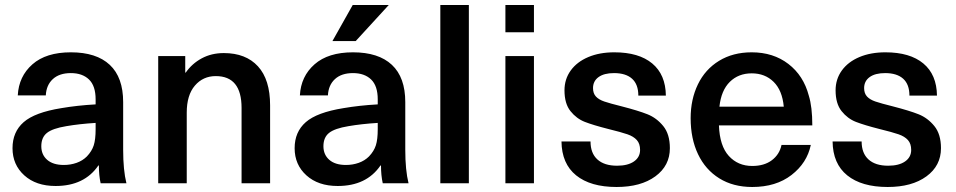

<svg xmlns="http://www.w3.org/2000/svg" viewBox="-20 -732 3818 767"><path d="M472 -324V-134Q472 -52 485 0H382Q375 -31 375 -71H373Q317 11 202 11Q124 11 77 -31.5Q30 -74 30 -140Q30 -205 74.5 -244Q119 -283 225 -300Q289 -311 362 -315V-335Q362 -389 335.5 -414.5Q309 -440 263 -440Q217 -440 191 -416Q165 -392 163 -351H51Q55 -427 109.5 -475Q164 -523 263 -523Q365 -523 418.5 -473Q472 -423 472 -324ZM245 -228Q190 -219 167.5 -201Q145 -183 145 -148Q145 -114 168.5 -93.5Q192 -73 235 -73Q262 -73 286 -81.5Q310 -90 327 -107Q347 -128 354.5 -151.5Q362 -175 362 -216V-241Q297 -237 245 -228Z M1059 -311V0H945V-301Q945 -428 842 -428Q791 -428 758.5 -390Q726 -352 726 -282V0H612V-508H720V-442H722Q747 -478 786 -499Q825 -520 874 -520Q962 -520 1010.5 -467Q1059 -414 1059 -311Z M1599 -324V-134Q1599 -52 1612 0H1509Q1502 -31 1502 -71H1500Q1444 11 1329 11Q1251 11 1204 -31.5Q1157 -74 1157 -140Q1157 -205 1201.5 -244Q1246 -283 1352 -300Q1416 -311 1489 -315V-335Q1489 -389 1462.5 -414.5Q1436 -440 1390 -440Q1344 -440 1318 -416Q1292 -392 1290 -351H1178Q1182 -427 1236.5 -475Q1291 -523 1390 -523Q1492 -523 1545.5 -473Q1599 -423 1599 -324ZM1372 -228Q1317 -219 1294.5 -201Q1272 -183 1272 -148Q1272 -114 1295.5 -93.5Q1319 -73 1362 -73Q1389 -73 1413 -81.5Q1437 -90 1454 -107Q1474 -128 1481.5 -151.5Q1489 -175 1489 -216V-241Q1424 -237 1372 -228ZM1308 -568 1389 -712H1533L1401 -568Z M1739 0V-712H1853V0Z M1999 0V-508H2113V0ZM1999 -603V-712H2113V-603Z M2640 -350H2530Q2530 -395 2505 -417.5Q2480 -440 2433 -440Q2393 -440 2371 -424Q2349 -408 2349 -380Q2349 -359 2360.5 -346.5Q2372 -334 2394 -326.5Q2416 -319 2464 -307Q2530 -290 2566.5 -275.5Q2603 -261 2629.5 -228.5Q2656 -196 2656 -140Q2656 -70 2598 -27.5Q2540 15 2443 15Q2339 15 2281.5 -31.5Q2224 -78 2223 -167H2339Q2339 -120 2366.5 -95Q2394 -70 2445 -70Q2488 -70 2512.5 -87Q2537 -104 2537 -133Q2537 -158 2524 -172.5Q2511 -187 2486.5 -195.5Q2462 -204 2409 -217Q2350 -232 2316.5 -245Q2283 -258 2259 -288Q2235 -318 2235 -371Q2235 -416 2260 -450.5Q2285 -485 2330 -504Q2375 -523 2434 -523Q2532 -523 2585.5 -478.5Q2639 -434 2640 -350Z M3102 -153H3219Q3204 -81 3142 -33Q3080 15 2985 15Q2909 15 2853.5 -19.5Q2798 -54 2768.5 -116Q2739 -178 2739 -260Q2739 -335 2768 -395Q2797 -455 2852.5 -489Q2908 -523 2983 -523Q3069 -523 3129.5 -476.5Q3190 -430 3211 -350Q3225 -305 3225 -231H2852Q2855 -149 2891.5 -109Q2928 -69 2985 -69Q3033 -69 3063.5 -92Q3094 -115 3102 -153ZM2854 -306H3111Q3105 -371 3070.5 -405Q3036 -439 2983 -439Q2930 -439 2895.5 -405Q2861 -371 2854 -306Z M3723 -350H3613Q3613 -395 3588 -417.5Q3563 -440 3516 -440Q3476 -440 3454 -424Q3432 -408 3432 -380Q3432 -359 3443.5 -346.5Q3455 -334 3477 -326.5Q3499 -319 3547 -307Q3613 -290 3649.5 -275.5Q3686 -261 3712.5 -228.5Q3739 -196 3739 -140Q3739 -70 3681 -27.5Q3623 15 3526 15Q3422 15 3364.5 -31.5Q3307 -78 3306 -167H3422Q3422 -120 3449.5 -95Q3477 -70 3528 -70Q3571 -70 3595.5 -87Q3620 -104 3620 -133Q3620 -158 3607 -172.5Q3594 -187 3569.5 -195.5Q3545 -204 3492 -217Q3433 -232 3399.5 -245Q3366 -258 3342 -288Q3318 -318 3318 -371Q3318 -416 3343 -450.5Q3368 -485 3413 -504Q3458 -523 3517 -523Q3615 -523 3668.5 -478.5Q3722 -434 3723 -350Z"/></svg>

Font: CST
Style: Medium
Weight: 500
Version: Version 1.00